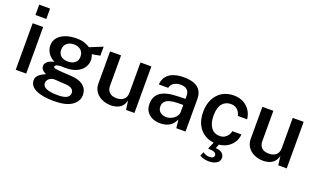

<svg xmlns="http://www.w3.org/2000/svg" viewBox="-90 -1258 3330 2004"><g transform="rotate(20 1575.0 -256.0)"><path d="M71 0V-517H187.5V0ZM69 -607.5V-722.5H189.5V-607.5Z M554.5 171Q424 171 354 136Q284 101 284 40Q284 12.5 297.5 -6Q311 -24.5 329.5 -36.5Q348 -48.5 363.5 -55Q379 -61.5 383.5 -64.5Q375 -69.5 361 -77.5Q347 -85.5 335.8 -99.5Q324.5 -113.5 324.5 -136Q324.5 -162 349.2 -184Q374 -206 423.5 -215.5Q375 -239 349 -279Q323 -319 323 -362Q323 -413 352.8 -449.5Q382.5 -486 435.5 -505.5Q488.5 -525 559 -525Q610.5 -525 644.8 -513.5Q679 -502 708.5 -482.5Q718.5 -486.5 736.5 -493.8Q754.5 -501 776 -509.8Q797.5 -518.5 817.5 -526.8Q837.5 -535 851 -540.5L850.5 -440L761 -424Q767.5 -409.5 771.2 -392.5Q775 -375.5 775 -362.5Q775 -317.5 749.8 -279.2Q724.5 -241 674.2 -218Q624 -195 549 -195Q541.5 -195 528.5 -195.5Q515.5 -196 507.5 -196.5Q467 -195 452 -187Q437 -179 437 -169.5Q437 -156 459.5 -151.5Q482 -147 531.5 -143.5Q549 -142.5 577.5 -141Q606 -139.5 641 -137Q729.5 -131.5 775 -92.8Q820.5 -54 820.5 7.5Q820.5 79 754.5 125Q688.5 171 554.5 171ZM575 99.5Q640.5 99.5 672 81.5Q703.5 63.5 703.5 28.5Q703.5 1.5 682 -15.5Q660.5 -32.5 618 -35.5L487.5 -43.5Q466 -45 446.8 -35.8Q427.5 -26.5 415.5 -10.2Q403.5 6 403.5 25.5Q403.5 62 445.2 80.8Q487 99.5 575 99.5ZM553 -266.5Q600.5 -266.5 630 -290.8Q659.5 -315 659.5 -359.5Q659.5 -405.5 630 -431.2Q600.5 -457 553 -457Q504.5 -457 474.8 -431Q445 -405 445 -359.5Q445 -316.5 473.5 -291.5Q502 -266.5 553 -266.5Z M1128.5 10Q1090.5 10 1055.2 -1.2Q1020 -12.5 992 -34.2Q964 -56 947.5 -88Q931 -120 931 -162.5V-517H1053V-176.5Q1053 -134.5 1079.8 -107.5Q1106.5 -80.5 1160.5 -80.5Q1209.5 -80.5 1239 -106.2Q1268.5 -132 1268.5 -180.5V-517H1389.5V0H1296L1282.5 -101Q1273 -58.5 1249.2 -34.2Q1225.5 -10 1193.8 0Q1162 10 1128.5 10Z M1676.5 10Q1627 10 1587.8 -8.2Q1548.5 -26.5 1526.2 -60.8Q1504 -95 1504 -144Q1504 -229.5 1565.8 -273Q1627.5 -316.5 1762.5 -318.5L1840 -320.5V-355.5Q1840 -396.5 1815.8 -419.8Q1791.5 -443 1740.5 -442.5Q1702.5 -442 1671.5 -424.8Q1640.5 -407.5 1630.5 -367H1527Q1530 -420 1557.8 -455.8Q1585.5 -491.5 1634 -509.2Q1682.5 -527 1746 -527Q1820 -527 1866.5 -507.5Q1913 -488 1935 -451.2Q1957 -414.5 1957 -362.5V0H1854.5L1844.5 -93Q1817 -34.5 1774.2 -12.2Q1731.5 10 1676.5 10ZM1716 -72.5Q1738.5 -72.5 1760.5 -80.8Q1782.5 -89 1800.2 -103.2Q1818 -117.5 1828.8 -135Q1839.5 -152.5 1840 -171.5V-253L1776.5 -252Q1729.5 -251.5 1694.2 -242Q1659 -232.5 1639.5 -211.8Q1620 -191 1620 -156.5Q1620 -117 1647.5 -94.8Q1675 -72.5 1716 -72.5Z M2294.5 209.5Q2265.5 209.5 2238.8 203.5Q2212 197.5 2188.5 183.5L2206.5 139Q2221 148.5 2239.5 155.8Q2258 163 2280 163Q2305.5 163 2318.5 154.2Q2331.5 145.5 2331.5 129.5Q2331.5 109 2312.8 98.5Q2294 88 2249 87.5Q2243.5 87.5 2241.5 85.8Q2239.5 84 2242 79L2278.5 -5H2336L2313 54.5Q2349 55.5 2370 67.2Q2391 79 2400 96Q2409 113 2409 130Q2409 155.5 2393 173.2Q2377 191 2351 200.2Q2325 209.5 2294.5 209.5ZM2304 10Q2233 10 2177.8 -21.2Q2122.5 -52.5 2091 -112.2Q2059.5 -172 2059.5 -256.5Q2059.5 -337 2089.2 -397.8Q2119 -458.5 2173.8 -492.8Q2228.5 -527 2304 -527Q2364.5 -527 2410.5 -503Q2456.5 -479 2484.2 -436.5Q2512 -394 2517.5 -340H2414Q2410 -363.5 2396.5 -384.8Q2383 -406 2360.2 -419.2Q2337.5 -432.5 2305 -432.5Q2246.5 -432.5 2210.5 -389.5Q2174.5 -346.5 2174.5 -257.5Q2174.5 -175.5 2208.8 -127Q2243 -78.5 2307 -78.5Q2339 -78.5 2362 -92.8Q2385 -107 2398.2 -128.2Q2411.5 -149.5 2415 -171H2516Q2511.5 -118.5 2483.5 -77.5Q2455.5 -36.5 2409.5 -13.2Q2363.5 10 2304 10Z M2820 10Q2782 10 2746.8 -1.2Q2711.5 -12.5 2683.5 -34.2Q2655.5 -56 2639 -88Q2622.5 -120 2622.5 -162.5V-517H2744.5V-176.5Q2744.5 -134.5 2771.2 -107.5Q2798 -80.5 2852 -80.5Q2901 -80.5 2930.5 -106.2Q2960 -132 2960 -180.5V-517H3081V0H2987.5L2974 -101Q2964.5 -58.5 2940.8 -34.2Q2917 -10 2885.2 0Q2853.5 10 2820 10Z"/></g></svg>

Font: Public Sans Thin SemiBold
Style: Regular
Weight: 600
Version: Version 2.001